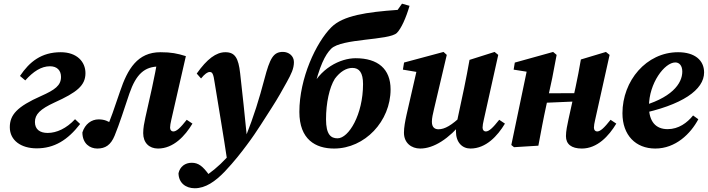

<svg xmlns="http://www.w3.org/2000/svg" viewBox="-20 -777 3775 1024"><path d="M175.6 14.2C269.9 14.2 340.9 -30 407.4 -115.7L380.3 -141.3C334.2 -91.8 281.8 -68 234.3 -68C193.5 -68 166.3 -86.2 166.3 -126.4C166.3 -167.2 194.3 -195.1 270.2 -230.1C390.1 -284.3 435.8 -320.8 435.8 -386.9C435.8 -447.6 390.2 -498.5 304 -498.5C201 -498.5 137.5 -447.9 86.6 -371.9L114.8 -348.2C157.5 -395.8 200 -423.6 246.6 -423.6C284.9 -423.6 305.4 -400.7 305.4 -366.9C305.4 -320.6 272.3 -297.7 199.7 -265.2C70.5 -208.1 32.3 -164.4 32.3 -98.3C32.3 -27.9 92.7 14.2 175.6 14.2Z M498.9 15.2C541.7 15.2 570.6 -3.2 591.3 -53.3C617.2 -115.9 643 -198.1 669.9 -277.6C706.1 -382.3 751.1 -422.4 829.5 -422.4C846.3 -422.4 859.6 -421.1 877.5 -418L823.3 -474.2C813 -418.2 802.9 -362.5 790.6 -307.9L755.2 -149.7C749.1 -121.7 743.7 -94.6 743.7 -66.9C743.7 -15.5 775.5 15.2 822.7 15.2C905.2 15.2 966.9 -51.9 1006.4 -117.7L975.9 -138.1C942.6 -95.9 921.9 -75.9 904.3 -75.9C894.5 -75.9 887.1 -83.2 887.1 -96.5C887.1 -107 889.7 -120.8 893.9 -139.3L971.3 -477.6C925.4 -491.9 893.5 -498.5 835.6 -498.5C714 -498.5 660.6 -410 620.1 -289.1C590.8 -202.6 569.8 -139.4 540.6 -73.8L561.5 -50.4L601.2 -102.1L580.3 -115.6C557.8 -130.1 538.2 -140.3 505.7 -140.3C468 -140.3 433.5 -115.7 419.4 -70.7C419.7 -10.6 459.7 15.2 498.9 15.2Z M932 146.9C932.8 198.7 970.5 227 1018.8 227C1076.1 227 1128.4 190.5 1179.2 137.5C1231 82.4 1264.5 39 1296.3 -3.6C1353.5 -79.4 1391.1 -144.8 1428.8 -201.7C1462.5 -253.9 1487.8 -299.9 1509.6 -339.3C1533.2 -382.2 1547.6 -410.9 1547.6 -446C1547.6 -479.7 1519.1 -500.2 1488.9 -500.2C1438.1 -500.2 1419.5 -466.9 1390.1 -354.8C1362.6 -250.5 1334.3 -158.2 1291 -49.4C1257.7 -9.3 1222.5 29.4 1186.7 66.6C1146.8 109.6 1102.4 146.3 1052.9 177L1117.6 184.1L1094.4 154.7C1061.8 110.2 1038.8 91.1 1002.6 91.1C967.4 91.1 939.9 111.4 932 146.9ZM1296.4 -49.9C1285.9 -159 1273.8 -269.8 1260.8 -386.2C1251.7 -468.2 1232.9 -498.5 1181.9 -498.5C1132.7 -498.5 1084.1 -462.4 1029.2 -384.6L1052.2 -358.5C1072.3 -383.2 1087.1 -393 1098.3 -393C1111.5 -393 1118 -386.7 1125.3 -333.4C1148.8 -187.2 1171.3 -58.8 1192.3 83L1296.4 -49.9Z M1761.7 15.2C1926 15.2 2063.1 -130.6 2063.1 -300.2C2063.1 -409.6 1995.3 -466.5 1876.5 -466.5C1797.3 -466.5 1681.5 -414.2 1630.3 -286.4L1650.3 -285.2C1684.3 -427.5 1714 -484.8 1746.1 -517C1802.3 -573.1 2055.9 -560.6 2096.9 -601.6C2119.6 -624.4 2145.2 -680.5 2164.2 -746L2124 -757.4L2100.8 -724.3C1935.2 -712.5 1809.7 -694.3 1747.3 -631.8C1665.6 -550.2 1576.6 -359.7 1576.6 -180.2C1576.6 -33.1 1662.9 15.2 1761.7 15.2ZM1780.3 -39.3C1744.6 -39.3 1718.8 -59.2 1718.8 -141.2C1718.8 -227.5 1736.7 -310.7 1765.7 -356.8C1793.8 -394.7 1826.8 -414.8 1859.3 -414.8C1896.4 -414.8 1916.2 -388.9 1916.2 -328.6C1916.2 -166.1 1839.8 -39.3 1780.3 -39.3Z M2221.2 15.2C2293.2 15.2 2373.9 -36.5 2449.9 -129.6L2444.1 -161.9C2389.5 -109 2352.1 -87.5 2318.5 -87.5C2298.8 -87.5 2283.4 -97.9 2283.4 -127.6C2283.4 -147.4 2288.7 -169.6 2294.8 -195.4L2362.8 -484.2L2345.5 -500L2135 -443.5L2128.8 -405.6L2225 -389.5L2206.4 -418.7L2148.2 -164.6C2140.9 -131.1 2134.4 -97.7 2134.4 -69.4C2134.4 -14.4 2174.1 15.2 2221.2 15.2ZM2489.3 15.2C2571.8 15.2 2633.5 -51.9 2673 -117.7L2642.5 -138.1C2609.1 -95.9 2588.5 -75.9 2570.9 -75.9C2561.1 -75.9 2553.7 -83.2 2553.7 -96.5C2553.7 -107 2556.2 -120.8 2560.5 -139.3L2637.3 -484.2L2617.8 -500L2484.1 -457.6C2475.2 -407.3 2465.8 -358.2 2455.7 -309.4L2421.7 -149.7C2415.6 -121.7 2411.7 -101.8 2411.7 -76.2C2411.7 -17.7 2444.9 15.2 2489.3 15.2Z M2721.4 8 2851.3 0C2865 -72.4 2877.7 -142.9 2893.5 -214.3L2925.2 -360.7L2948.7 -484.2L2930 -500L2725.6 -443.2L2719.4 -405.6L2845.9 -385.6L2792.9 -414.7L2707 -3.6L2721.4 8ZM2799.2 -225.1 3116.1 -238.7V-280.4L2799.2 -279V-225.1ZM3083.2 15.2C3165.7 15.2 3227.4 -51.9 3266.9 -117.7L3236.4 -138.1C3203 -95.9 3182.4 -75.9 3164.8 -75.9C3154.9 -75.9 3147.6 -83.2 3147.6 -96.5C3147.6 -107 3150.1 -120.8 3154.4 -139.3L3231.2 -484.2L3211.7 -500L3078 -459.8C3069.1 -409.6 3060.5 -360.4 3049.6 -311.6L3012 -141C3005.5 -110.8 2998.4 -78 2998.4 -51C2998.4 -8.3 3027.3 15.2 3083.2 15.2Z M3474.9 15.2C3583.3 15.2 3663.2 -63.6 3704.4 -141L3676.4 -161.2C3645 -122.1 3599.3 -88.2 3540.7 -88.2C3478.5 -88.2 3441 -127.2 3441 -209.2C3441 -333.5 3524.6 -444 3581.7 -444C3602.4 -444 3618.9 -427.8 3618.9 -395.1C3618.9 -332.3 3564 -251.4 3379.9 -204.8L3382.5 -167.6C3621.5 -216.2 3735.2 -299 3735.2 -390.7C3735.2 -455.4 3685.7 -498.5 3596.5 -498.5C3427.2 -498.5 3299.7 -346.3 3299.7 -173C3299.7 -55.8 3370.6 15.2 3474.9 15.2Z"/></svg>

Font: Source Serif Variable
Style: Italic
Weight: 389
Italic angle: -12°
Designer: Frank Grießhammer
Foundry: Adobe Systems Incorporated
Version: Version 3.001;hotconv 1.0.111;makeotfexe 2.5.65597